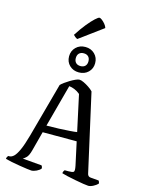

<svg xmlns="http://www.w3.org/2000/svg" viewBox="-166 -1283 1040 1379"><g transform="rotate(15 354.0 -593.5)"><path d="M207 0Q200 0 175 -3.5Q150 -7 118 -12Q86 -17 56.5 -23Q27 -29 10 -34Q10 -42 13.5 -48.5Q17 -55 20 -58H28Q45 -58 61.5 -73.5Q78 -89 96 -128.5Q114 -168 134 -240L245 -646Q253 -655 270 -667.5Q287 -680 307 -692Q327 -704 345 -712Q363 -720 373 -720Q386 -720 406 -710.5Q426 -701 446 -687.5Q466 -674 478 -661L607 -86Q611 -62 634 -61L693 -56Q695 -54 697.5 -48Q700 -42 700 -34Q687 -21 667 -10.5Q647 0 630 0Q621 0 592.5 -4.5Q564 -9 530 -15.5Q496 -22 467.5 -28.5Q439 -35 428 -39Q428 -47 431.5 -54Q435 -61 438 -64H467Q496 -64 504.5 -70.5Q513 -77 505 -116L468 -287H215L177 -143Q166 -100 149 -84.5Q132 -69 126 -67L269 -55Q271 -53 273.5 -47Q276 -41 276 -33Q266 -20 245 -10Q224 0 207 0ZM229 -340Q276 -340 321 -342Q366 -344 401.5 -346.5Q437 -349 454 -352L396 -620Q377 -636 355.5 -645Q334 -654 314 -656ZM354 -769Q312 -769 284.5 -795.5Q257 -822 257 -863Q257 -904 284.5 -931Q312 -958 354 -958Q396 -958 423.5 -931Q451 -904 451 -863Q451 -822 423.5 -795.5Q396 -769 354 -769ZM354 -816Q376 -816 388.5 -828.5Q401 -841 401 -863Q401 -886 388.5 -898.5Q376 -911 354 -911Q332 -911 319.5 -898.5Q307 -886 307 -863Q307 -841 319.5 -828.5Q332 -816 354 -816ZM282 -998Q273 -1001 264.5 -1008Q256 -1015 251 -1021Q283 -1071 313.5 -1108.5Q344 -1146 366.5 -1166.5Q389 -1187 397 -1187Q404 -1187 416.5 -1177.5Q429 -1168 440.5 -1154Q452 -1140 456 -1126Z"/></g></svg>

Font: Texturina 72pt Medium
Style: Regular
Weight: 500
Designer: Guillermo Torres Carreño
Foundry: Omnibus-Type
Version: Version 1.002; ttfautohint (v1.8.3)